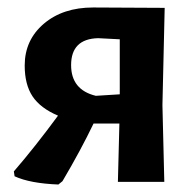

<svg xmlns="http://www.w3.org/2000/svg" viewBox="-20 -486 525 513"><path d="M136 7Q60 4 19 -15L17 -28Q74 -94 135 -177Q88 -197 67 -228.5Q46 -260 46 -311Q46 -379 97 -422.5Q148 -466 229 -466L420 -465L414 -205L419 0H295L299 -156H230Q196 -85 147 -2ZM170 -312Q170 -246 236 -230L300 -234V-381L242 -384Q170 -382 170 -312Z"/></svg>

Font: Alegreya Sans SC
Style: Bold
Weight: 700
Designer: Juan Pablo del Peral
Foundry: Huerta Tipografica
Version: Version 2.007